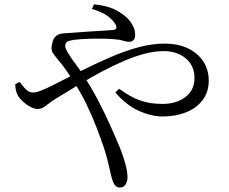

<svg xmlns="http://www.w3.org/2000/svg" viewBox="-20 -799 1040 873"><path d="M398.3 -758.1 407.5 -779.4Q467.8 -773.6 504.9 -754.1Q542.1 -734.6 562.3 -713.1Q577.2 -696.5 585.8 -678.2Q594.5 -659.9 594.5 -641.8Q594.5 -624.7 587.4 -616.9Q580.3 -609 566.8 -609Q554 -609 540.1 -613.8Q526.2 -618.6 506.1 -620Q486.3 -622.5 453 -623.1Q419.7 -623.7 383.6 -622.6Q347.5 -621.4 318.5 -618.2Q296.2 -615.1 286.5 -609.8Q276.7 -604.5 276.7 -589.9Q276.7 -577.9 291.6 -554.5Q306.4 -531.1 326.2 -504.5Q345.9 -477.8 360.2 -454.7Q396.6 -399 426.6 -341.4Q456.6 -283.7 481.3 -228.8Q506 -173.9 525.6 -126.3Q539.2 -93 549.4 -55.5Q559.7 -17.9 559.7 6.2Q559.7 26.6 550.7 40.2Q541.8 53.7 524.6 53.7Q513.2 53.7 504.7 45.3Q496.2 36.9 490.1 16.5Q484.9 1.3 476.8 -37.6Q468.7 -76.5 453.2 -125Q439.6 -165.7 420.4 -215.9Q401.2 -266.1 375.5 -320.2Q349.7 -374.2 316.3 -425.4Q293.4 -462.7 276.8 -485.4Q260.3 -508.1 245.9 -524.9Q232.4 -541.2 221 -557.1Q209.5 -572.9 217.4 -601.7Q221.3 -621 230.4 -630.8Q239.4 -640.6 251.1 -644.1Q262.8 -647.5 275.8 -647.9Q288.8 -648.3 299.9 -649.3Q342.1 -652.9 380.9 -655.3Q419.7 -657.7 450 -659.5Q480.4 -661.3 495.1 -662.6Q516.1 -665.2 505.9 -686.6Q496.8 -704.7 471.4 -724.5Q446 -744.3 398.3 -758.1ZM69.5 -426.4Q81.2 -409.6 96.4 -393.9Q111.5 -378.3 129.3 -378.3Q144.6 -378.3 166.5 -387Q188.3 -395.6 214.5 -408.6Q286.8 -446 355.2 -480Q423.5 -513.9 488 -541.5Q552.6 -569.1 612.9 -584.9Q673.2 -600.7 728.5 -600.7Q789.5 -600.7 834.3 -579.3Q879 -557.9 904.1 -519.9Q929.1 -481.8 929.1 -432.7Q929.1 -379.6 900.6 -342.9Q872.1 -306.2 824.6 -287.8Q777.1 -269.4 720.5 -269.4Q668.2 -269.4 611.1 -295.1Q554 -320.8 504.3 -378.7L521.8 -395.4Q572.5 -357.9 617.3 -342.2Q662 -326.5 718.2 -326.5Q782.7 -326.5 823.6 -358.1Q864.4 -389.7 864.4 -445.5Q864.4 -482.3 846.3 -509.4Q828.1 -536.6 796.3 -551.7Q764.6 -566.7 724.9 -566.7Q683.2 -566.7 636.7 -554.5Q590.3 -542.2 541.4 -521Q492.4 -499.8 442 -473Q391.6 -446.1 341.1 -415.5Q290.7 -385 241.5 -355Q217.2 -340.4 202.3 -328.7Q187.5 -317 176.5 -310.3Q165.6 -303.5 150.8 -303.5Q138.1 -303.5 120.6 -312Q103.2 -320.5 87.5 -334.2Q71.8 -347.8 63.4 -361Q56 -373.6 52.7 -386.7Q49.5 -399.7 49.4 -416.6Z"/></svg>

Font: Noto Serif SC
Style: Regular
Weight: 200
Designer: Ryoko NISHIZUKA 西塚涼子 (kana & ideographs); Frank Grießhammer (Latin, Greek & Cyrillic); Wenlong ZHANG 张文龙 (bopomofo); San
Foundry: Adobe
Version: Version 2.001;hotconv 1.1.0;makeotfexe 2.6.0